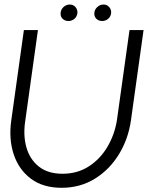

<svg xmlns="http://www.w3.org/2000/svg" viewBox="-20 -836 701 868"><path d="M258.5 13Q174.5 13 119.8 -28Q65 -69 42 -138.2Q19 -207.5 31 -292L88 -700H151.5L94.5 -292Q84 -226 99 -171.2Q114 -116.5 155 -83.5Q196 -50.5 262.5 -50.5Q330 -50.5 381.5 -83.8Q433 -117 465.5 -172Q498 -227 508.5 -292L565.5 -700H629L572 -292Q560 -207.5 517.5 -138.2Q475 -69 408.8 -28Q342.5 13 258.5 13ZM289.5 -741Q273.5 -741 263 -751.2Q252.5 -761.5 254 -777.5Q255 -793 267.2 -804.2Q279.5 -815.5 295.5 -815.5Q311 -815.5 321 -804.2Q331 -793 330 -777.5Q328.5 -761.5 316.8 -751.2Q305 -741 289.5 -741ZM442 -741Q426 -741 415.5 -751.2Q405 -761.5 406.5 -777.5Q407.5 -793 419.8 -804.2Q432 -815.5 448 -815.5Q463.5 -815.5 473.5 -804.2Q483.5 -793 482.5 -777.5Q481 -761.5 469.2 -751.2Q457.5 -741 442 -741Z"/></svg>

Font: Urbanist Light
Style: Italic
Weight: 300
Italic angle: -8°
Designer: Corey Hu
Foundry: Corey Hu
Version: Version 1.330; ttfautohint (v1.8.4.7-5d5b)